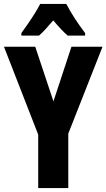

<svg xmlns="http://www.w3.org/2000/svg" viewBox="-20 -950 538 970"><path d="M250 -438 341 -714H498L325 -275V0H173V-270L0 -714H158ZM315 -930Q332 -897 356.5 -859Q381 -821 410 -783V-770H322Q306 -784 288 -803Q270 -822 249 -847Q228 -822 209.5 -802Q191 -782 177 -770H88V-783Q102 -802 121 -829.5Q140 -857 157 -884.5Q174 -912 183 -930Z"/></svg>

Font: Noto Sans Lao ExtraCondensed ExtraBold
Style: Regular
Weight: 800
Width: 2
Designer: Monotype Design Team
Foundry: Monotype Imaging Inc.
Version: Version 2.003; ttfautohint (v1.8.4.7-5d5b)